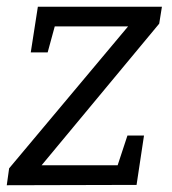

<svg xmlns="http://www.w3.org/2000/svg" viewBox="-20 -548 510 568"><path d="M459 -528 451 -478 103 -59H328L357 -147H406L384 -1L0 0L7 -50L359 -470H142L121 -393H71L92 -528Z"/></svg>

Font: Bitter Pro
Style: Italic
Weight: 400
Italic angle: -9°
Designer: Sol Matas, and Bitter project Authors
Foundry: Sol Matas
Version: Version 1.010